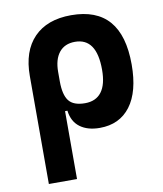

<svg xmlns="http://www.w3.org/2000/svg" viewBox="-84 -595 754 889"><g transform="rotate(-10 293.0 -151.0)"><path d="M351.6 9.8Q294.4 9.8 259 -16.6Q223.6 -43 217.3 -94.7H164.6L206.1 -234.9Q206.1 -171.4 228 -143.1Q250 -114.7 304.2 -114.7Q355.5 -114.7 381.8 -149.7Q408.2 -184.6 408.2 -253.9Q408.2 -328.6 382.8 -365.7Q357.4 -402.8 306.6 -402.8Q258.3 -402.8 232.2 -370.4Q206.1 -337.9 206.1 -278.8L73.7 -283.2Q73.7 -399.9 135.5 -463.6Q197.3 -527.3 310.5 -527.3Q429.2 -527.3 488.3 -459.2Q547.4 -391.1 547.4 -253.9Q547.4 -126.5 496.1 -58.3Q444.8 9.8 351.6 9.8ZM73.7 224.6V-283.2H206.1V224.6Z"/></g></svg>

Font: Cascadia Mono
Style: Regular
Weight: 400
Monospace: yes
Designer: Aaron Bell
Foundry: Saja Typeworks
Version: Version 2102.003